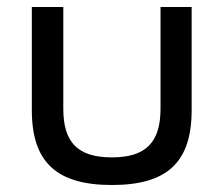

<svg xmlns="http://www.w3.org/2000/svg" viewBox="-20 -520 640 549"><path d="M71 -205C71 -56 142 9 300 9C458 9 528 -56 528 -205V-500H439V-209C439 -112 396 -70 300 -70C203 -70 161 -112 161 -209V-500H71Z"/></svg>

Font: LT Wave Mono
Style: Regular
Weight: 400
Designer: Daniel Lyons
Version: Version 2.5 (Glyphs App)